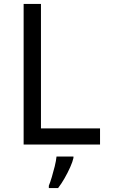

<svg xmlns="http://www.w3.org/2000/svg" viewBox="-20 -734 603 975"><path d="M100 0V-714H188V-82H488V0ZM228 209Q235 192 243 165.5Q251 139 258 110.5Q265 82 267 61H353V68Q349 87 336.5 115Q324 143 308 171Q292 199 275 221H228Z"/></svg>

Font: Noto Sans Mono SemiCondensed
Style: Regular
Weight: 400
Width: 4
Designer: Monotype Design Team
Foundry: Monotype Imaging Inc.
Version: Version 2.010